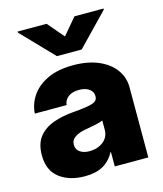

<svg xmlns="http://www.w3.org/2000/svg" viewBox="-114 -838 790 932"><g transform="rotate(-15 281.5 -372.5)"><path d="M197.8 8.8Q120.1 8.8 70.6 -29.1Q21 -66.9 21 -143.6Q21 -201.7 48.1 -235.6Q75.2 -269.5 120.6 -285.9Q166 -302.2 220.7 -306.6Q290 -312 318.4 -320.6Q346.7 -329.1 346.7 -352.1V-354.5Q346.7 -376.5 327.9 -390.1Q309.1 -403.8 276.9 -403.8Q243.2 -403.8 223.1 -388.9Q203.1 -374 200.2 -348.1H40.5Q43.5 -396.5 71.3 -437Q99.1 -477.5 151.4 -502.2Q203.6 -526.9 280.3 -526.9Q354 -526.9 407.2 -503.9Q460.4 -481 489 -441.7Q517.6 -402.3 517.6 -354V0H349.1V-72.3H347.2Q323.7 -29.8 287.6 -10.5Q251.5 8.8 197.8 8.8ZM251 -103Q291 -103 319.6 -125.2Q348.1 -147.5 348.1 -185.1V-231Q334.5 -225.1 312 -220.2Q289.6 -215.3 258.8 -210Q226.1 -204.6 205.1 -190.7Q184.1 -176.8 184.1 -152.3Q184.1 -128.9 202.6 -116Q221.2 -103 251 -103ZM208.5 -754.4 278.8 -671.9 348.6 -754.4H494.6V-749L340.8 -589.8H216.3L63 -749V-754.4Z"/></g></svg>

Font: Inter Display Extra Bold
Style: Regular
Weight: 800
Designer: Rasmus Andersson
Foundry: rsms
Version: Version 4.000;git-4fc901f